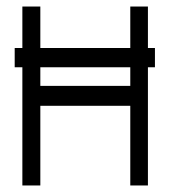

<svg xmlns="http://www.w3.org/2000/svg" viewBox="-20 -617 526 588"><path d="M48.5 -597H103.5V-470H379V-597H433V-470H454.5V-411H433V-49H379V-293H103.5V-49H48.5V-411H25V-470H48.5ZM379 -411H103.5V-354H379Z"/></svg>

Font: 3270 Nerd Font Mono SemCond
Style: Regular
Weight: 400
Monospace: yes
Version: Version 3.0.1;Nerd Fonts 3.1.1